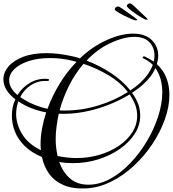

<svg xmlns="http://www.w3.org/2000/svg" viewBox="-30 -1036 1018 1131"><path d="M473 74Q397 77 344 54Q291 31 260 -11.5Q229 -54 217 -111Q155 -137 115.5 -176Q76 -215 58 -261Q40 -307 40 -353Q40 -379 44.5 -403Q49 -427 60 -449L61 -451Q57 -454 53 -457Q49 -460 45 -464Q17 -488 3.5 -515Q-10 -542 -10 -568Q-10 -609 19.5 -644Q49 -679 106 -701Q163 -723 244 -723Q315 -723 398 -704Q409 -702 420 -699Q431 -696 441 -692Q476 -726 516 -753.5Q556 -781 599 -800Q643 -820 682 -829Q721 -838 753 -838Q825 -838 863.5 -800.5Q902 -763 902 -708Q902 -685 894 -658Q932 -624 950 -577.5Q968 -531 968 -478Q968 -408 941 -332.5Q914 -257 866.5 -186Q819 -115 756.5 -57.5Q694 0 621.5 35.5Q549 71 473 74ZM738 -503Q754 -514 768.5 -525Q783 -536 796 -548Q850 -599 870 -654Q847 -677 815 -692Q810 -695 810 -698Q810 -701 814 -703Q818 -705 823 -703Q838 -696 851 -688.5Q864 -681 876 -673Q878 -682 879 -691.5Q880 -701 880 -709Q880 -756 850 -787.5Q820 -819 761 -819Q731 -819 694.5 -809.5Q658 -800 614 -779Q576 -761 542.5 -735.5Q509 -710 480 -679Q554 -651 623 -606Q692 -561 738 -503ZM250 -395Q277 -470 320.5 -541.5Q364 -613 421 -672L397 -678Q362 -687 328.5 -690.5Q295 -694 264 -694Q193 -694 138.5 -676Q84 -658 54 -628.5Q24 -599 24 -563Q24 -541 36 -519Q48 -497 73 -476Q102 -523 149 -549.5Q196 -576 252 -571Q259 -570 259 -566Q259 -559 248 -559Q196 -562 154 -535.5Q112 -509 89 -464L92 -462Q166 -413 250 -395ZM354 -385Q453 -385 550 -415Q647 -445 723 -494Q678 -552 608 -593.5Q538 -635 462 -660Q412 -602 376.5 -531Q341 -460 321 -386Q329 -385 337.5 -385Q346 -385 354 -385ZM491 52Q555 52 618 18Q681 -16 736.5 -74Q792 -132 834.5 -203Q877 -274 901.5 -349.5Q926 -425 926 -493Q926 -534 916 -570Q906 -606 885 -635Q875 -610 856.5 -585.5Q838 -561 812 -538Q798 -525 781.5 -513Q765 -501 748 -489Q754 -481 759.5 -472Q765 -463 770 -454Q784 -429 790 -404.5Q796 -380 796 -356Q796 -298 763.5 -247.5Q731 -197 675 -158Q619 -119 548 -97Q477 -75 400 -75Q380 -75 359.5 -76.5Q339 -78 319 -82Q340 -22 382.5 15Q425 52 491 52ZM421 -105Q493 -105 557.5 -124.5Q622 -144 671.5 -178Q721 -212 749.5 -257Q778 -302 778 -354Q778 -380 770.5 -406.5Q763 -433 746 -460L734 -480Q675 -444 605.5 -417Q536 -390 462.5 -376.5Q389 -363 316 -366Q308 -328 303 -290Q298 -252 298 -217Q298 -190 301 -165Q304 -140 309 -117L332 -113Q355 -109 377 -107Q399 -105 421 -105ZM211 -151Q210 -160 209.5 -168.5Q209 -177 209 -187Q209 -231 217.5 -278Q226 -325 242 -374Q198 -382 156.5 -398Q115 -414 78 -439L76 -433Q65 -398 65 -365Q65 -306 99.5 -247.5Q134 -189 211 -151ZM829 -920Q824 -921 806 -931.5Q788 -942 767 -956.5Q746 -971 731 -984Q716 -997 717 -1002Q718 -1009 725 -1013Q732 -1017 738 -1016Q744 -1015 758.5 -1001.5Q773 -988 788 -973Q795 -967 807.5 -955Q820 -943 830 -933.5Q840 -924 840 -922Q838 -919 829 -920ZM769 -916Q763 -916 744 -924Q725 -932 702 -943.5Q679 -955 662.5 -965.5Q646 -976 646 -981Q646 -988 652.5 -993Q659 -998 665 -998Q671 -998 687.5 -987Q704 -976 721 -963Q729 -958 742.5 -948Q756 -938 767.5 -929.5Q779 -921 779 -919Q779 -916 769 -916Z"/></svg>

Font: Mea Culpa
Style: Regular
Weight: 400
Designer: Robert E. Leuschke
Foundry: Robert E. Leuschke
Version: Version 1.010; ttfautohint (v1.8.3)